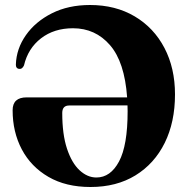

<svg xmlns="http://www.w3.org/2000/svg" viewBox="-20 -734 750 768"><path d="M30.5 -293Q30.5 -344.5 86.5 -344.5H488.5Q478.5 -486 420 -553.5Q361.5 -621 272 -621Q196.5 -621 144.2 -580.8Q92 -540.5 76 -472.5Q69 -456.5 55.5 -458.5Q43 -460.5 43.5 -476Q45.5 -539 83.5 -593.2Q121.5 -647.5 187.5 -680.8Q253.5 -714 340 -714Q442 -714 518.8 -668.5Q595.5 -623 637.8 -542.2Q680 -461.5 680 -356.5Q680 -245.5 638.8 -162.2Q597.5 -79 521.8 -32.5Q446 14 342 14Q243.5 14 173.8 -26.5Q104 -67 67.2 -136.5Q30.5 -206 30.5 -293ZM229 -282Q229 -196.5 248 -139.2Q267 -82 298.2 -53Q329.5 -24 365.5 -24Q422 -24 456.2 -88.2Q490.5 -152.5 490.5 -289Q490.5 -301 490 -312.5L256.5 -312Q229 -312 229 -282Z"/></svg>

Font: Fraunces 72pt
Style: Bold
Weight: 700
Version: Version 1.000;[b76b70a41]